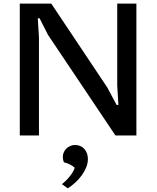

<svg xmlns="http://www.w3.org/2000/svg" viewBox="-20 -735 853 1042"><path d="M87.4 0V-715.3H258.3L562.5 -259.8L612.8 -165.5H622.6L616.2 -272V-715.3H720.2V0H606.4L240.7 -545.4L194.8 -635.7H185.1L191.4 -531.7V0ZM315.9 264.2Q327.6 255.4 338.9 244.1Q350.1 232.9 359.6 220.9Q369.1 209 376 197Q382.8 185.1 385.3 175.3Q375.5 166 359.1 157.5Q342.8 148.9 327.1 146Q324.2 139.6 322.5 131.6Q320.8 123.5 320.8 116.2Q320.8 104.5 325.7 92.8Q330.6 81.1 339.4 72Q348.1 63 360.6 57.4Q373 51.8 388.2 51.8Q402.8 51.8 415.5 57.4Q428.2 63 437.5 73Q446.8 83 451.9 97.2Q457 111.3 457 128.4Q457 150.4 448 172.9Q439 195.3 424.1 216.1Q409.2 236.8 389.4 255.1Q369.6 273.4 347.7 287.1Z"/></svg>

Font: Proza Libre
Style: Medium
Weight: 500
Designer: Jasper de Waard
Foundry: Jasper de Waard
Version: Version 1.000; ttfautohint (v1.4.1.8-43bc)